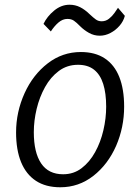

<svg xmlns="http://www.w3.org/2000/svg" viewBox="-20 -784 594 812"><path d="M235 8Q173.5 8 132 -19.2Q90.5 -46.5 69.2 -98.2Q48 -150 48 -224Q48 -310.5 84 -390Q119.5 -468 181.8 -516Q244 -564 322 -564Q382.5 -564 423.2 -537Q464 -510 484.5 -458.5Q505 -407 505 -333Q505 -245.5 471 -167Q436.5 -88.5 374.8 -40.2Q313 8 235 8ZM247 -47Q291.5 -47 325.2 -72.8Q359 -98.5 382.2 -140.5Q405.5 -182.5 417.2 -233Q429 -283.5 429 -333Q429 -389.5 416.5 -429Q404 -468.5 377.8 -489.2Q351.5 -510 310 -510Q264 -510 229 -484Q194 -458 170.5 -415.8Q147 -373.5 135 -323.5Q123 -273.5 123 -225Q123 -139 154 -93Q185 -47 247 -47ZM402 -633Q377.5 -633 356.5 -644.8Q335.5 -656.5 319 -673Q303.5 -689 292.5 -696.5Q281.5 -704 265 -704Q245 -704 227.2 -688.8Q209.5 -673.5 195 -651L164 -683Q179 -714.5 209 -739.2Q239 -764 274 -764Q298 -764 318.5 -753.8Q339 -743.5 359 -724Q375 -709 385.5 -701.5Q396 -694 410 -694Q427.5 -694 441 -704.8Q454.5 -715.5 464 -729Q473.5 -742.5 479 -751L508 -717Q502 -694 485.5 -675Q469 -656 447 -644.5Q425 -633 402 -633Z"/></svg>

Font: Koeln Type Sans Light
Style: Italic
Weight: 300
Italic angle: -7.5°
Designer: Eben Sorkin
Foundry: Eben Sorkin
Version: Version 2.001